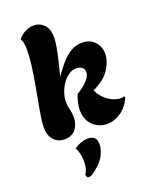

<svg xmlns="http://www.w3.org/2000/svg" viewBox="-174 -792 904 1149"><g transform="rotate(-20 278.0 -217.0)"><path d="M400 5Q367 5 338 -10.5Q309 -26 291 -56Q273 -86 273 -128Q273 -171 294 -225Q310 -233 332 -250Q354 -267 371 -288.5Q388 -310 388 -331Q388 -350 373.5 -361Q359 -372 338 -372Q312 -372 289 -356Q266 -340 248.5 -314.5Q231 -289 221.5 -259.5Q212 -230 212 -203Q212 -177 218.5 -154.5Q225 -132 225 -103Q225 -58 201 -27Q177 4 130 4Q87 4 61 -25Q35 -54 35 -104Q35 -130 41.5 -173Q48 -216 58 -268Q68 -320 77.5 -375.5Q87 -431 93.5 -482.5Q100 -534 100 -575Q100 -597 97.5 -615.5Q95 -634 87 -645V-651Q109 -676 135 -688Q161 -700 186 -700Q224 -700 251 -673Q278 -646 278 -593Q278 -565 270.5 -525Q263 -485 252.5 -441Q242 -397 231 -357Q253 -389 281 -423Q309 -457 344 -480.5Q379 -504 423 -504Q474 -504 503 -471.5Q532 -439 532 -394Q532 -349 499.5 -298Q467 -247 391 -212Q404 -183 427 -160Q450 -137 477.5 -124.5Q505 -112 529 -112Q541 -112 550 -116L556 -110Q531 -52 487.5 -23.5Q444 5 400 5ZM212 258Q196 268 185 266Q174 264 172 245Q190 218 192 184Q194 150 187.5 121Q181 92 172 81L171 78Q207 54 238.5 48.5Q270 43 290.5 53.5Q311 64 314 89Q319 121 298.5 166.5Q278 212 212 258Z"/></g></svg>

Font: Agbalumo
Style: Regular
Weight: 400
Designer: Raphael Alegbeleye
Foundry: Sorkin Type Co.
Version: Version 1.000; ttfautohint (v1.8.4)